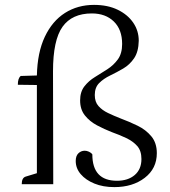

<svg xmlns="http://www.w3.org/2000/svg" viewBox="-20 -754 696 786"><path d="M448 12Q402 12 366.5 -2.5Q331 -17 310.5 -41Q290 -65 290 -95Q290 -116 301 -126.5Q312 -137 327 -137Q335 -137 344 -133Q353 -129 358 -122Q358 -14 459 -14Q504 -14 531.5 -37.5Q559 -61 559 -103Q559 -137 541.5 -156.5Q524 -176 496.5 -189Q469 -202 438 -213Q407 -225 377 -241Q347 -257 327.5 -281.5Q308 -306 308 -343Q308 -378 325.5 -400.5Q343 -423 368.5 -438.5Q394 -454 419.5 -470.5Q445 -487 462.5 -511Q480 -535 480 -574Q480 -633 446 -666Q412 -699 356 -699Q275 -699 236 -644.5Q197 -590 197 -462L198 0H69Q69 -26 85 -31L131 -45V-406L53 -407Q53 -434 65 -443L131 -445Q133 -539 163.5 -603.5Q194 -668 246 -701Q298 -734 365 -734Q421 -734 462 -714Q503 -694 525.5 -661Q548 -628 548 -587Q547 -542 529 -515.5Q511 -489 484.5 -473.5Q458 -458 431 -445Q404 -432 386 -414Q368 -396 368 -365Q368 -337 383 -320Q398 -303 422 -291.5Q446 -280 474 -269Q509 -256 543 -239.5Q577 -223 599.5 -196Q622 -169 622 -127Q622 -64 572.5 -26Q523 12 448 12Z"/></svg>

Font: Petrona Light
Style: Regular
Weight: 300
Designer: Ringo R. Seeber
Foundry: Ringo R. Seeber
Version: Version 2.001; ttfautohint (v1.8.3)